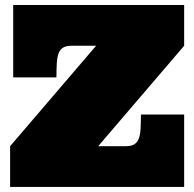

<svg xmlns="http://www.w3.org/2000/svg" viewBox="-20 -739 768 759"><path d="M478 -161.1Q498 -161.1 510 -168Q522 -174.8 528.1 -189.9Q534.2 -205.1 535.6 -229Q537.1 -252.9 537.1 -286.1H708V0H20V-161.1L359.9 -558.1H262.2Q242.2 -558.1 230 -551Q217.8 -543.9 211.9 -529.1Q206.1 -514.2 204.6 -490Q203.1 -465.8 203.1 -433.1H32.2V-719.2H708V-558.1L368.2 -161.1Z"/></svg>

Font: Ultra
Style: Regular
Weight: 400
Designer: Astigmatic (AOETI)
Foundry: Astigmatic (AOETI)
Version: Version 1.000